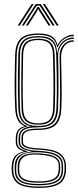

<svg xmlns="http://www.w3.org/2000/svg" viewBox="-20 -770 383 940"><path d="M169.2 150Q102.5 150 71.5 130.9Q40.5 111.8 37.5 67.8Q37.2 62.2 37.1 58.1Q37 54 37.2 47Q38.2 13.8 52 -3.8Q65.8 -21.2 95.2 -28.2V-30.2Q75.5 -36.2 66.4 -47Q57.2 -57.8 57.2 -76.5Q57.2 -82.2 57.2 -86.1Q57.2 -90 57.2 -95Q57.2 -117.8 67.9 -132.2Q78.5 -146.8 99.5 -151.8V-153.8Q78.8 -161 67.6 -181.4Q56.5 -201.8 54.5 -238Q53 -270.2 52.2 -301.6Q51.5 -333 51.6 -364.9Q51.8 -396.8 52.5 -430.5Q53.2 -464.2 54.2 -501Q56 -557.2 82.2 -581.6Q108.5 -606 167.2 -606Q209.8 -606 231.6 -593.4Q253.5 -580.8 261.2 -551.5H263.2Q269.5 -564.8 281.5 -575.8Q293.5 -586.8 309 -593.4Q324.5 -600 341.2 -600V-593Q312.8 -593 291.1 -576.6Q269.5 -560.2 262.8 -538.5H260.2Q253.2 -571.2 231.8 -585.4Q210.2 -599.5 167.2 -599.5Q112.2 -599.5 87.9 -576.8Q63.5 -554 62 -501Q60.8 -452 60 -408.2Q59.2 -364.5 59.8 -322.8Q60.2 -281 62.2 -237.8Q64 -200.5 77 -179.9Q90 -159.2 114.5 -153.2V-151.2Q87.5 -146 75.9 -132.8Q64.2 -119.5 64.2 -95Q64.2 -90 64.2 -86.1Q64.2 -82.2 64.2 -76.5Q64.2 -57.2 75.9 -46.5Q87.5 -35.8 113.5 -30V-27.5Q76.5 -23.5 61.1 -5.6Q45.8 12.2 44.8 47Q44.5 54 44.6 58.1Q44.8 62.2 45 67.8Q47.8 108.5 76.9 126Q106 143.5 169.2 143.5Q236.5 143.5 265.5 124.5Q294.5 105.5 296 61.5Q296.2 55.8 296.2 50.2Q296.2 44.8 295.8 38Q293.8 1 264.4 -16.6Q235 -34.2 169.8 -37Q139.2 -38.5 120.6 -42.9Q102 -47.2 93.6 -55.5Q85.2 -63.8 85.2 -76.5Q85.2 -82.2 85.2 -86.1Q85.2 -90 85.2 -95Q85.2 -119.5 104.4 -130Q123.5 -140.5 167.2 -140.5Q221.2 -140.5 245.9 -163Q270.5 -185.5 272.5 -238.8Q274.2 -281.5 274.2 -319.6Q274.2 -357.8 273.5 -399.2Q272.8 -440.8 271.8 -493.2Q271.2 -527.8 290.1 -550.2Q309 -572.8 341.2 -572.8V-566Q309.5 -566 294 -543.4Q278.5 -520.8 279 -488.8Q280 -438.5 281 -397.9Q282 -357.2 282 -319.1Q282 -281 280.2 -238Q278 -182.8 252.5 -158.4Q227 -134 167.2 -134Q142.5 -134 125.9 -130.8Q109.2 -127.5 100.8 -119.1Q92.2 -110.8 92.2 -95.2Q92.2 -90 92.2 -86.1Q92.2 -82.2 92.2 -76.5Q92.2 -65.2 100.9 -58.4Q109.5 -51.5 126.9 -48.1Q144.2 -44.8 170.2 -43.5Q239.2 -40.2 269.4 -21.5Q299.5 -2.8 302.8 38Q303.2 44.8 303.4 50.2Q303.5 55.8 303.2 61.5Q301.8 109 271 129.5Q240.2 150 169.2 150ZM169.2 130.8Q206.8 130.8 231.8 124.2Q256.8 117.8 269.2 102.5Q281.8 87.2 281.8 61.5Q281.8 55.8 281.8 50.2Q281.8 44.8 281.5 38Q281 17.8 269.1 4.5Q257.2 -8.8 232.9 -15.9Q208.5 -23 170.5 -24.5Q111.8 -27.2 86.2 -10.2Q60.8 6.8 59.5 47Q59.2 54 59.2 58.1Q59.2 62.2 59.5 67.8Q60.8 101.8 86.8 116.2Q112.8 130.8 169.2 130.8ZM169.2 124.5Q114.2 124.5 91.1 110.9Q68 97.2 67 67.8Q66.8 62.2 66.8 58.1Q66.8 54 66.8 47Q66.8 6.5 92.4 -7.6Q118 -21.8 169.2 -19Q207 -17.2 229.6 -10.6Q252.2 -4 262.8 8Q273.2 20 274.2 38Q274.8 44.8 274.8 50.2Q274.8 55.8 274.5 61.5Q273.5 95.2 249 109.9Q224.5 124.5 169.2 124.5ZM169.2 118Q204 118 225.2 112.2Q246.5 106.5 256.6 94Q266.8 81.5 267.2 61.5Q267.5 55.8 267.5 50.2Q267.5 44.8 267.2 38Q266.8 22 257.2 11.6Q247.8 1.2 226.2 -4.6Q204.8 -10.5 168.2 -13Q119.2 -16.5 96.8 -1.6Q74.2 13.2 74.2 47Q74.2 54 74.2 58.1Q74.2 62.2 74.2 67.8Q74.2 93 96.4 105.5Q118.5 118 169.2 118ZM169.2 137.2Q109.2 137.2 81.4 121Q53.5 104.8 52.2 67.8Q52 62.2 52 58.1Q52 54 52 47Q52 10.8 71.8 -6.5Q91.5 -23.8 134 -27.8V-29.8Q100.8 -34 86 -44.9Q71.2 -55.8 71.2 -76.5Q71.2 -82.2 71.2 -86.1Q71.2 -90 71.2 -95Q71.2 -120.2 86.5 -134Q101.8 -147.8 130 -151V-152.5Q102.5 -157 87 -177.9Q71.5 -198.8 70 -237.5Q68.2 -280.8 67.8 -322.5Q67.2 -364.2 67.9 -408.1Q68.5 -452 69.8 -501Q71 -550.2 93.8 -571.8Q116.5 -593.2 167.2 -593.2Q214.5 -593.2 236 -574.2Q257.5 -555.2 259.2 -512.2H261.2Q263.8 -534 274.4 -550.5Q285 -567 302.1 -576.5Q319.2 -586 341.2 -586.5V-579.5Q305.5 -579.5 284.6 -554.4Q263.8 -529.2 264.5 -497.5Q265.8 -442.8 266.2 -400.4Q266.8 -358 266.2 -319.5Q265.8 -281 264.2 -237.8Q262.5 -189.8 240.2 -168.2Q218 -146.8 167.2 -146.8Q135.5 -146.8 115.9 -141.6Q96.2 -136.5 87.2 -125.1Q78.2 -113.8 78.2 -95Q78.2 -90 78.2 -86.1Q78.2 -82.2 78.2 -76.5Q78.2 -54 99.8 -43.8Q121.2 -33.5 169.5 -31.2Q209 -29.5 235.2 -22.1Q261.5 -14.8 274.8 -0.1Q288 14.5 288.5 38Q288.8 44.8 288.8 50.2Q288.8 55.8 288.8 61.5Q288.8 102 260.6 119.6Q232.5 137.2 169.2 137.2ZM167.2 -153.2Q214.8 -153.2 234.6 -173.8Q254.5 -194.2 256.2 -238.5Q258 -281.2 258.2 -319.9Q258.5 -358.5 257.8 -402Q257 -445.5 255.2 -502.8Q254 -549.2 232.4 -568Q210.8 -586.8 167.2 -586.8Q119 -586.8 98.8 -566.4Q78.5 -546 77.8 -501Q76.5 -427.2 76.1 -364.8Q75.8 -302.2 77.8 -237.2Q79.2 -192.8 100 -173Q120.8 -153.2 167.2 -153.2ZM167.2 -159.5Q125 -159.5 105.9 -177.9Q86.8 -196.2 85.5 -237Q83.8 -302.2 84 -364.8Q84.2 -427.2 85.5 -501Q86.2 -543.5 105.2 -562Q124.2 -580.5 167.2 -580.5Q209 -580.5 227.5 -562.1Q246 -543.8 247.2 -503.5Q249.2 -445.8 249.9 -402.1Q250.5 -358.5 250.1 -320Q249.8 -281.5 248.2 -238.8Q247 -199.5 229.2 -179.5Q211.5 -159.5 167.2 -159.5ZM167.2 -166Q205.2 -166 222.2 -183.5Q239.2 -201 240.2 -239Q241.5 -281.5 241.9 -320Q242.2 -358.5 241.6 -402.2Q241 -446 239.2 -504Q238.2 -541 220.9 -557.5Q203.5 -574 167.2 -574Q128.5 -574 111.2 -557.1Q94 -540.2 93.2 -501Q92 -427.2 91.4 -364.8Q90.8 -302.2 93.2 -237Q94.5 -200 111.8 -183Q129 -166 167.2 -166ZM66.8 -645 134.8 -750H144.8L76.8 -645ZM86.8 -645 154.8 -750H179.8L247.8 -645H237.8L184.2 -727.5L174.2 -742.5H160.2L150 -727.5L96.8 -645ZM106.8 -645 156.5 -722.8 163.2 -735.8H171.2L178.2 -722.8L227.8 -645H217.8L171 -718.2L168.2 -726H166.2L163.5 -718.2L116.8 -645ZM257.8 -645 189.8 -750H199.8L267.8 -645Z"/></svg>

Font: Big Shoulders Inline Text Thin Thin
Style: Regular
Weight: 250
Version: Version 2.002